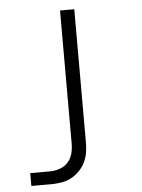

<svg xmlns="http://www.w3.org/2000/svg" viewBox="-53 -562 605 819"><g transform="rotate(-5 250.0 -152.5)"><path d="M48 215V160H132Q153 160 174 153Q195 146 209.5 130Q224 114 229.5 93Q235 72 235 50V-520H296V50Q296 73 292.5 94.5Q289 116 279 136Q269 156 253 172Q237 188 217.5 198Q198 208 176 211.5Q154 215 132 215Z"/></g></svg>

Font: Iosevka Term Curly Light
Style: Regular
Weight: 300
Designer: Belleve Invis
Foundry: Belleve Invis
Version: Version 32.3.0